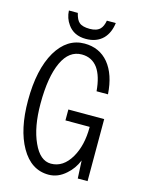

<svg xmlns="http://www.w3.org/2000/svg" viewBox="-128 -924 756 1016"><g transform="rotate(15 250.0 -416.5)"><path d="M395.5 -2.9H449.2V-342.8H252.9V-283.2H385.7V-280.3Q385.7 -181.6 346.7 -114.3Q304.7 -42 237.3 -42Q177.7 -42 140.6 -124Q102.5 -206.1 102.5 -335Q102.5 -482.4 140.6 -563.5Q177.7 -642.6 247.1 -642.6Q302.7 -642.6 335 -598.6Q365.2 -555.7 372.1 -474.6H434.6Q427.7 -582 377.9 -642.6Q328.1 -702.1 246.1 -702.1Q151.4 -702.1 92.8 -604.5Q34.2 -503.9 34.2 -334Q34.2 -175.8 88.9 -80.1Q144.5 17.6 240.2 17.6Q292 17.6 335 -21.5Q371.1 -52.7 390.6 -100.6ZM328.1 -849.6Q322.3 -817.4 307.6 -802.7Q289.1 -784.2 251 -784.2Q210.9 -784.2 193.4 -799.8Q177.7 -812.5 168.9 -849.6H120.1Q122.1 -807.6 145.5 -775.4Q178.7 -727.5 245.1 -727.5Q303.7 -727.5 338.9 -762.7Q370.1 -794.9 377 -849.6Z"/></g></svg>

Font: DotumChe
Style: Regular
Weight: 400
Monospace: yes
Version: Version 2.21